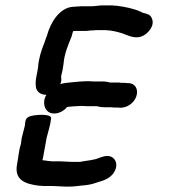

<svg xmlns="http://www.w3.org/2000/svg" viewBox="-20 -692 623 707"><path d="M280 -302 300 -301H335C337 -301 339 -301 340 -300C348 -298 356 -297 365 -297H389C395 -296 401 -296 406 -296H415C446 -291 474 -313 482 -337C491 -364 477 -385 454 -386H448C443 -387 437 -387 431 -387C428 -387 423 -387 419 -388H386C379 -390 372 -391 364 -392H327L306 -393C285 -393 263 -391 244 -389L226 -387C218 -386 210 -385 202 -382C207 -393 206 -400 205 -411C209 -426 212 -440 214 -457C217 -495 231 -526 243 -556L249 -577C252 -578 254 -578 257 -578H293C300 -578 308 -579 316 -580C321 -580 327 -580 333 -581H364C369 -581 374 -581 378 -580C382 -580 385 -580 389 -579L401 -577C411 -575 416 -573 428 -570C454 -561 480 -545 510 -562C527 -572 551 -598 539 -625C533 -639 522 -641 506 -645C504 -645 502 -647 500 -648C474 -660 442 -667 408 -671C403 -671 399 -671 395 -672H351C339 -671 328 -669 317 -669H278C271 -668 266 -668 261 -668C257 -667 253 -667 248 -667C198 -663 165 -607 153 -561L147 -545C146 -540 144 -536 142 -531C132 -506 122 -475 120 -443C117 -419 109 -399 112 -374C113 -355 130 -342 151 -343C134 -317 143 -281 170 -275C193 -270 216 -284 227 -298C233 -299 239 -299 244 -300C254 -300 269 -302 280 -302ZM218 -5H239C257 -5 268 -8 283 -9C302 -10 321 -14 337 -20C364 -28 385 -35 399 -56C414 -78 411 -105 389 -115C375 -121 360 -116 346 -111C327 -102 299 -101 275 -96H243C228 -96 215 -98 200 -98H170C166 -99 162 -99 158 -99C155 -100 141 -102 136 -102C137 -105 138 -108 138 -109C142 -135 148 -160 152 -186C158 -208 165 -231 168 -254C173 -273 123 -270 104 -267C77 -262 73 -255 72 -231C68 -217 64 -198 60 -184L57 -162C54 -152 51 -141 50 -132C48 -117 45 -102 43 -88C31 -27 76 -14 125 -8C130 -8 135 -8 140 -7H176C191 -7 203 -5 218 -5Z"/></svg>

Font: Dictator
Style: Ita
Weight: 500
Version: Version MIL.1277